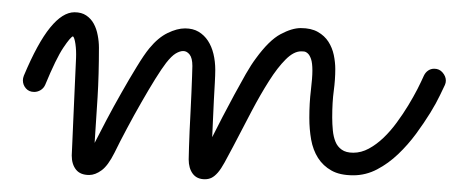

<svg xmlns="http://www.w3.org/2000/svg" viewBox="-20 -272 733 307"><path d="M131.3 -43.5Q138.7 -58.1 150.1 -79.8Q161.6 -101.6 174.1 -123.5Q186.5 -145.5 198.5 -165Q210.4 -184.6 218.8 -194.8Q232.9 -211.9 248 -219.2Q263.2 -226.6 275.9 -226.6Q288.6 -226.6 297.6 -221.2Q306.6 -215.8 312.5 -206.8Q318.4 -197.8 321.3 -185.8Q324.2 -173.8 324.2 -160.2Q324.2 -152.3 323.5 -139.6Q322.8 -127 322 -112.3Q321.3 -97.7 320.6 -82Q319.8 -66.4 319.3 -52.7Q326.7 -67.4 335.9 -85.2Q345.2 -103 354.7 -120.6Q364.3 -138.2 373 -153.6Q381.8 -168.9 389.2 -178.7Q410.2 -207.5 428.5 -217.3Q446.8 -227.1 460.9 -227.1Q477.5 -227.1 488.3 -220.9Q499 -214.8 505.1 -205.3Q511.2 -195.8 513.7 -184.1Q516.1 -172.4 516.1 -161.6Q516.1 -145 513.7 -127Q511.2 -108.9 511.2 -84Q511.2 -73.7 512.2 -63.5Q513.2 -53.2 516.4 -45.4Q519.5 -37.6 526.4 -32.7Q533.2 -27.8 544.9 -27.8Q557.6 -27.8 569.8 -34.4Q582 -41 593.3 -51.8Q604.5 -62.5 614.5 -76.2Q624.5 -89.8 632.8 -103.5Q641.1 -117.2 647.5 -129.6Q653.8 -142.1 657.7 -150.9Q660.2 -156.2 664.6 -159.2Q668.9 -162.1 674.3 -162.1Q682.6 -162.1 687.7 -156Q692.9 -149.9 692.9 -143.1Q692.9 -139.6 691.4 -136.2Q689.5 -132.3 683.6 -119.9Q677.7 -107.4 668 -91.6Q658.2 -75.7 645.3 -58.1Q632.3 -40.5 616.7 -25.6Q601.1 -10.7 583 -1.2Q564.9 8.3 544.9 8.3Q523.4 8.3 510 0.7Q496.6 -6.8 488.5 -19.5Q480.5 -32.2 477.5 -48.8Q474.6 -65.4 474.6 -83.5Q474.6 -107.4 477.1 -127.7Q479.5 -147.9 479.5 -159.2Q479.5 -171.4 477.3 -177.7Q475.1 -184.1 471.9 -186.8Q468.8 -189.5 465.8 -189.7Q462.9 -189.9 461.4 -189.9Q449.7 -189.9 436.8 -177Q423.8 -164.1 410.2 -142.6Q396.5 -121.1 382.1 -93.8Q367.7 -66.4 353 -38.1Q344.7 -22.5 339.1 -12.2Q333.5 -2 328.4 3.9Q323.2 9.8 318.4 12.2Q313.5 14.6 307.6 14.6Q294.9 14.6 288.3 5.9Q281.7 -2.9 281.7 -17.1Q281.7 -24.4 282.2 -36.6Q282.7 -48.8 283.2 -63.5Q283.7 -78.1 284.7 -93.8Q285.6 -109.4 286.1 -123.8Q286.6 -138.2 287.1 -149.4Q287.6 -160.6 287.6 -166.5Q287.6 -179.2 283.2 -184.8Q278.8 -190.4 272.9 -190.4Q267.6 -190.4 261 -186.5Q254.4 -182.6 245.6 -171.4Q238.8 -162.6 228.3 -145.8Q217.8 -128.9 206.1 -108.4Q194.3 -87.9 182.9 -66.4Q171.4 -44.9 163.1 -27.8Q152.8 -7.3 142.6 0.2Q132.3 7.8 122.6 7.8Q108.4 7.8 101.6 -0.7Q94.7 -9.3 94.7 -23.4Q94.7 -24.9 95.5 -41Q96.2 -57.1 97.2 -80.3Q98.1 -103.5 99.4 -129.9Q100.6 -156.2 101.6 -179.2Q102.1 -191.4 100.6 -201.7Q99.1 -211.9 96.7 -213.9Q92.8 -212.9 81.3 -195.8Q69.8 -178.7 52.2 -136.2Q49.8 -130.9 44.9 -127.9Q40 -125 34.7 -125Q26.4 -125 21.5 -130.6Q16.6 -136.2 16.6 -143.6Q16.6 -147 18.1 -150.9Q40 -203.1 60.1 -227.8Q80.1 -252.4 99.1 -252.4Q110.4 -252.4 117.9 -247.3Q125.5 -242.2 129.9 -234.1Q134.3 -226.1 136.2 -215.8Q138.2 -205.6 138.2 -195.8Q138.2 -152.3 136 -116.2Q133.8 -80.1 131.3 -43.5Z"/></svg>

Font: Sacramento
Style: Regular
Weight: 400
Designer: Astigmatic (AOETI)
Foundry: Astigmatic (AOETI)
Version: Version 1.000